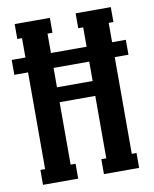

<svg xmlns="http://www.w3.org/2000/svg" viewBox="-79 -740 640 800"><g transform="rotate(-10 241.5 -340.0)"><path d="M482.9 -535.2V-472.2H424.8V-63H444.8V0H295.9V-63H316.9V-327.1H166V-63H187V0H38.1V-63H58.1V-472.2H0V-535.2H58.1V-617.2H38.1V-680.2H187V-617.2H166V-535.2H316.9V-617.2H295.9V-680.2H444.8V-617.2H424.8V-535.2ZM166 -390.1H316.9V-472.2H166Z"/></g></svg>

Font: Margherita Bold
Style: Regular
Weight: 700
Designer: James Puckett
Foundry: Dunwich Type Founders
Version: Version 1.008;hotconv 1.0.109;makeotfexe 2.5.65596